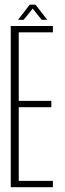

<svg xmlns="http://www.w3.org/2000/svg" viewBox="-20 -784 272 804"><path d="M25 0V-675H201.5V-648.5H58.5V-361.5H195V-335H58.5V-26.5H201.5V0ZM55.5 -701 104.5 -764.5H128.5L178 -701H154.5L117 -748L79 -701Z"/></svg>

Font: Anybody Condensed ExtraLight
Style: Regular
Weight: 200
Width: 3
Designer: Tyler Finck
Foundry: Etcetera Type Company
Version: Version 1.010; ttfautohint (v1.8.3) -l 8 -r 50 -G 200 -x 14 